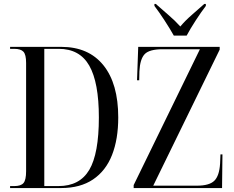

<svg xmlns="http://www.w3.org/2000/svg" viewBox="-20 -951 1181 971"><path d="M31 0V-10H53Q86 -10 99 -25.5Q112 -41 112 -85V-633Q112 -675 98.5 -689.5Q85 -704 52 -704H31V-714H290Q428 -714 503 -621Q578 -528 578 -357Q578 -247 546.5 -167Q515 -87 450.5 -43.5Q386 0 289 0ZM276 -10Q383 -10 431.5 -92Q480 -174 480 -357Q480 -534 431.5 -619Q383 -704 277 -704H204V-10ZM656 0V-15L991 -702H803Q735 -702 711.5 -677Q688 -652 685 -590L684 -545H673L679 -714H1091V-700L755 -12H976Q1038 -12 1063.5 -36.5Q1089 -61 1093 -123L1095 -170H1105L1103 0ZM859 -771Q840 -805 812 -848Q784 -891 761 -921V-931H768Q796 -906 831 -876Q866 -846 892 -817Q916 -846 950.5 -876Q985 -906 1013 -931H1021V-921Q998 -891 970 -848Q942 -805 924 -771Z"/></svg>

Font: Noto Serif Display Condensed
Style: Regular
Weight: 400
Width: 3
Designer: Monotype Design Team
Foundry: Monotype Imaging Inc.
Version: Version 2.009